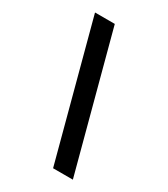

<svg xmlns="http://www.w3.org/2000/svg" viewBox="-179 -804 777 887"><g transform="rotate(30 209.0 -360.0)"><path d="M60 -720 252 0H357.5L165.5 -720Z"/></g></svg>

Font: Manrope SemiBold
Style: Regular
Weight: 600
Designer: Mikhail Sharanda
Foundry: Mikhail Sharanda
Version: Version 4.505